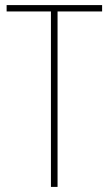

<svg xmlns="http://www.w3.org/2000/svg" viewBox="-20 -734 427 754"><path d="M206 0H180V-689H6V-714H381V-689H206Z"/></svg>

Font: Noto Sans Gurmukhi UI Condensed Thin
Style: Regular
Weight: 100
Width: 3
Designer: Jelle Bosma - Monotype Design Team
Foundry: Monotype Imaging Inc.
Version: Version 2.004; ttfautohint (v1.8.4.7-5d5b)